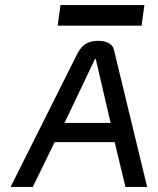

<svg xmlns="http://www.w3.org/2000/svg" viewBox="-20 -742 627 762"><path d="M220 -722 209 -640H542L553 -722ZM432 -545C426 -570 400 -580 368 -580C306 -579 293 -539 278 -511L22 0H110L197 -178H435L478 0H564ZM357 -508H360L419 -254H236Z"/></svg>

Font: Charger
Style: BdIt
Weight: 400
Designer: Jasper
Foundry: Cannot Into Space Fonts
Version: Version 0.98